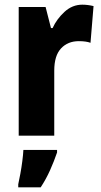

<svg xmlns="http://www.w3.org/2000/svg" viewBox="-20 -580 430 821"><path d="M332 -560Q355 -560 380 -554L367 -397Q348 -404 317 -404Q270 -404 241 -373Q212 -342 212 -278V0H60V-550H175L198 -460H205Q222 -498 255.5 -529Q289 -560 332 -560ZM224 72Q211 110 194 148Q177 186 154 221H58V208Q62 190 67 163Q72 136 75.5 108.5Q79 81 80 61H224Z"/></svg>

Font: Noto Sans Myanmar Condensed ExtraBold
Style: Regular
Weight: 800
Width: 3
Designer: Monotype Design Team
Foundry: Monotype Imaging Inc.
Version: Version 2.107; ttfautohint (v1.8.4.7-5d5b)